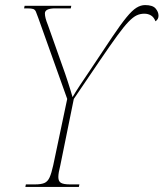

<svg xmlns="http://www.w3.org/2000/svg" viewBox="-20 -737 645 757"><path d="M80 0 82 -10H119Q142 -10 155 -15.5Q168 -21 175.5 -37.5Q183 -54 190 -86L245 -347L131 -666Q125 -683 121.5 -691Q118 -699 111 -701.5Q104 -704 87 -704H75L77 -714H261L259 -704H198Q157 -704 157 -684Q157 -667 169 -638L226 -477Q236 -450 248 -413Q260 -376 266 -354Q277 -373 295 -400.5Q313 -428 335 -460Q388 -540 422 -590.5Q456 -641 478.5 -668.5Q501 -696 518 -706.5Q535 -717 552 -717Q582 -717 593.5 -703.5Q605 -690 605 -675Q605 -661 593 -653Q587 -669 575.5 -676Q564 -683 549 -683Q533 -683 519 -676.5Q505 -670 487 -651.5Q469 -633 442 -596Q415 -559 373.5 -498Q332 -437 271 -347L218 -86Q210 -55 210 -39Q210 -22 220.5 -16Q231 -10 255 -10H293L291 0Z"/></svg>

Font: Noto Serif Display SemiCondensed Thin
Style: Italic
Weight: 100
Width: 4
Italic angle: -12°
Designer: Monotype Design Team
Foundry: Monotype Imaging Inc.
Version: Version 2.009